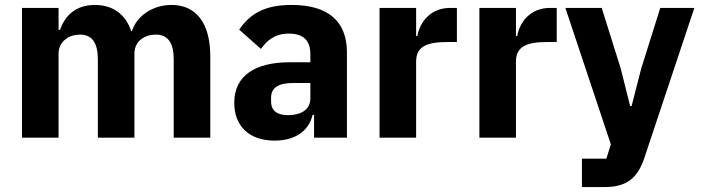

<svg xmlns="http://www.w3.org/2000/svg" viewBox="-20 -557 2836 777"><path d="M69 0V-525H217V-436H223C242 -492 285 -537 364 -537C436 -537 488 -500 511 -431H514C523 -460 543 -487 571 -506C599 -525 634 -537 674 -537C775 -537 831 -462 831 -329V0H683V-317C683 -384 659 -417 611 -417C567 -417 524 -392 524 -340V0H376V-317C376 -384 352 -417 304 -417C283 -417 261 -411 245 -398C228 -385 217 -365 217 -340V0Z M1160 -537C1049 -537 991 -500 948 -437L1036 -359C1059 -391 1090 -421 1149 -421C1212 -421 1236 -389 1236 -338V-305H1153C1014 -305 928 -252 928 -141C928 -49 986 12 1091 12C1171 12 1229 -24 1245 -92H1251V0H1384V-345C1384 -470 1309 -537 1160 -537ZM1236 -159C1236 -111 1195 -91 1146 -91C1102 -91 1077 -108 1077 -147V-162C1077 -201 1106 -221 1164 -221H1236V-159Z M1516 0V-525H1664V-411H1669C1674 -440 1688 -469 1710 -490C1732 -511 1762 -525 1803 -525H1829V-387H1792C1705 -387 1664 -368 1664 -307V0Z M1920 0V-525H2068V-411H2073C2078 -440 2092 -469 2114 -490C2136 -511 2166 -525 2207 -525H2233V-387H2196C2109 -387 2068 -368 2068 -307V0Z M2652 -525H2790L2588 81C2561 162 2518 200 2427 200H2335V85H2434L2452 27L2268 -525H2415L2492 -280L2530 -128H2536L2575 -280Z"/></svg>

Font: Plexus Sans Bold
Style: Regular
Weight: 700
Version: Version 2.001;PS 002.001;hotconv 1.0.70;makeotf.lib2.5.58329